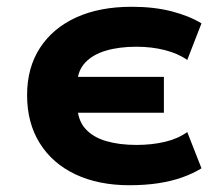

<svg xmlns="http://www.w3.org/2000/svg" viewBox="-20 -536 647 567"><path d="M362 11Q271 11 203 -21Q135 -53 97.5 -113Q60 -173 60 -255Q60 -336 98 -394.5Q136 -453 205 -484.5Q274 -516 369 -516Q435 -516 487 -502.5Q539 -489 575 -467L533 -359Q506 -378 467 -388Q428 -398 383 -398Q332 -398 293 -386.5Q254 -375 231.5 -351Q209 -327 208 -289L201 -309H464V-203H201L208 -226Q209 -182 231.5 -156.5Q254 -131 293 -119.5Q332 -108 383 -108Q428 -108 466.5 -117Q505 -126 533 -146L575 -39Q551 -24 519 -12.5Q487 -1 448 5Q409 11 362 11Z"/></svg>

Font: Nunito Sans 6pt ExtraBold
Style: Regular
Weight: 800
Version: Version 3.101;gftools[0.9.27]